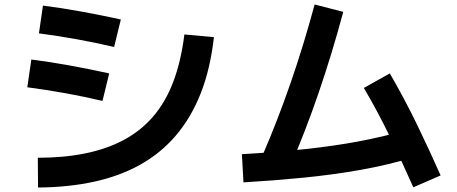

<svg xmlns="http://www.w3.org/2000/svg" viewBox="-20 -797 2040 858"><path d="M150 41 149 -92Q265 -92 361 -111.5Q457 -131 533 -171.5Q609 -212 664.5 -276.5Q720 -341 754.5 -432Q789 -523 804 -643L936 -631Q920 -489 877 -380Q834 -271 766 -191.5Q698 -112 606.5 -61Q515 -10 400.5 15Q286 40 150 41ZM520 -710 490 -587Q405 -607 321 -622Q237 -637 154 -648L172 -772Q258 -761 345.5 -745Q433 -729 520 -710ZM468 -469 438 -346Q353 -366 269.5 -381Q186 -396 102 -407L120 -531Q207 -520 294 -504Q381 -488 468 -469Z M1274 -47 1152 -100Q1220 -257 1278.5 -426Q1337 -595 1386 -777L1514 -744Q1464 -558 1404 -382.5Q1344 -207 1274 -47ZM1786 -213 1827 -94Q1716 -60 1592 -38Q1468 -16 1336 -3Q1204 10 1068 18L1061 -108Q1217 -117 1346.5 -131Q1476 -145 1584.5 -165.5Q1693 -186 1786 -213ZM1949 -13 1827 40Q1777 -73 1723.5 -184Q1670 -295 1606 -404L1722 -469Q1788 -355 1843.5 -240.5Q1899 -126 1949 -13Z"/></svg>

Font: Murecho Thin SemiBold
Style: Regular
Weight: 600
Version: Version 1.010